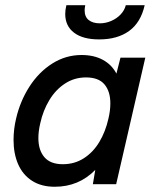

<svg xmlns="http://www.w3.org/2000/svg" viewBox="-20 -710 602 740"><path d="M540 -487.8 427.7 0H337.9L347.2 -55.2Q283.7 9.8 190.9 9.8Q139.2 9.8 103.5 -13.2Q67.9 -36.1 50 -76.9Q32.2 -117.7 32.2 -170.4Q32.2 -211.9 42 -252.9Q57.6 -320.3 93.5 -376.2Q129.4 -432.1 181.4 -465.1Q233.4 -498 294.4 -498Q342.3 -498 376.7 -479.2Q411.1 -460.4 428.7 -426.3L444.3 -487.8ZM405.3 -311.5Q405.3 -357.9 382.6 -384.8Q359.9 -411.6 311.5 -411.6Q266.6 -411.6 230.5 -387.9Q194.3 -364.3 170.2 -324.2Q146 -284.2 135.3 -235.4Q127.9 -204.6 127.9 -177.7Q127.9 -131.3 151.1 -104.2Q174.3 -77.1 222.2 -77.1Q267.6 -77.1 303.5 -100.3Q339.4 -123.5 363 -163.1Q386.7 -202.6 397.9 -252.9Q405.3 -283.7 405.3 -311.5ZM231.4 -656.2Q231.4 -671.9 235.8 -689.9H308.6Q306.2 -677.7 306.2 -670.4Q306.2 -645 322 -632.6Q337.9 -620.1 364.7 -620.1Q387.7 -620.1 408.9 -629.4Q430.2 -638.7 445.1 -654.5Q460 -670.4 464.8 -689.9H537.6Q522.5 -623 477.5 -590.6Q432.6 -558.1 362.3 -558.1Q299.3 -558.1 265.4 -584Q231.4 -609.9 231.4 -656.2Z"/></svg>

Font: Acari Sans Medium
Style: Italic
Weight: 500
Italic angle: -13°
Designer: Alfredo Marco Pradil and Stefan Peev
Foundry: Hanken Design Co.
Version: Version 1.045